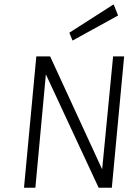

<svg xmlns="http://www.w3.org/2000/svg" viewBox="-20 -884 640 904"><path d="M93 0 151 -618.5H216L471 -65L459 -66.5L512.5 -618.5H564.5L506.5 0H444.5L185 -557.5L198 -555.5L146.5 0ZM321.5 -693 306.5 -730 515 -863.5 536 -811Z"/></svg>

Font: Karla Light
Style: Italic
Weight: 300
Italic angle: -8°
Designer: Jonathan Pinhorn
Version: Version 2.004;gftools[0.9.33]